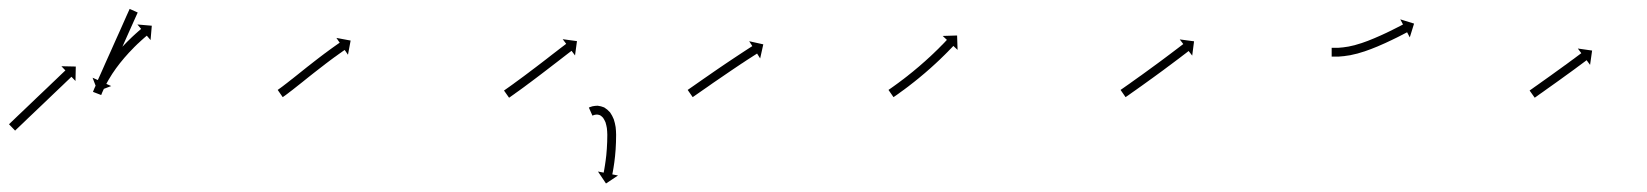

<svg xmlns="http://www.w3.org/2000/svg" viewBox="-27 -289 3740 436"><path d="M-5.1 -8.2C-5.6 -7.8 -6.1 -7.3 -6.6 -6.9L7.3 7.6C7.7 7.1 8.2 6.7 8.7 6.2C10 4.9 11.4 3.6 12.8 2.3C14.9 0.3 17 -1.7 19.1 -3.7C21.8 -6.3 24.5 -8.9 27.3 -11.5C30.5 -14.6 33.7 -17.7 36.9 -20.8C40.5 -24.2 44.2 -27.6 47.8 -31.1C51.6 -34.8 55.5 -38.4 59.3 -42.1C63.3 -45.9 67.3 -49.7 71.3 -53.5C75.2 -57.3 79.2 -61.1 83.2 -64.9C87.1 -68.6 90.9 -72.3 94.8 -76C98.4 -79.4 102 -82.8 105.6 -86.3C108.8 -89.4 112 -92.5 115.3 -95.5C118 -98.1 120.7 -100.8 123.5 -103.4C125.6 -105.4 127.7 -107.4 129.8 -109.4C131.1 -110.7 132.5 -112 133.8 -113.3C134.3 -113.7 134.8 -114.2 135.3 -114.6L144.4 -105.1L145.1 -137.9L112.4 -138.6L121.5 -129.1C121 -128.6 120.5 -128.2 120 -127.7C118.7 -126.4 117.3 -125.1 116 -123.9C113.9 -121.8 111.7 -119.8 109.6 -117.8C106.9 -115.2 104.2 -112.6 101.5 -110C98.2 -106.9 95 -103.8 91.8 -100.8C88.2 -97.3 84.6 -93.9 81 -90.4C77.1 -86.7 73.2 -83.1 69.4 -79.4C65.4 -75.6 61.4 -71.8 57.4 -68C53.5 -64.2 49.5 -60.4 45.5 -56.6C41.7 -52.9 37.8 -49.2 33.9 -45.5C30.3 -42.1 26.7 -38.7 23.1 -35.2C19.9 -32.1 16.7 -29.1 13.4 -26C10.7 -23.4 8 -20.8 5.3 -18.2C3.1 -16.1 1 -14.1 -1.1 -12.1C-2.4 -10.8 -3.8 -9.5 -5.1 -8.2ZM284.9 -258.8C285.1 -259.4 285.4 -260 285.7 -260.6L267.4 -268.8C267.1 -268.2 266.9 -267.6 266.6 -267C265.8 -265.2 265.1 -263.5 264.3 -261.8C263.1 -259.2 261.9 -256.5 260.7 -253.9C259.2 -250.4 257.7 -247 256.1 -243.5C254.3 -239.4 252.5 -235.4 250.7 -231.3C248.6 -226.7 246.6 -222.2 244.6 -217.6C242.4 -212.8 240.2 -207.9 238 -203C235.8 -198 233.5 -193 231.3 -188C229.1 -182.9 226.8 -177.9 224.6 -172.9C222.4 -168 220.2 -163.2 218 -158.3C216 -153.8 214 -149.2 211.9 -144.7C210.1 -140.6 208.3 -136.5 206.5 -132.4C204.9 -129 203.4 -125.5 201.9 -122.1C200.7 -119.4 199.5 -116.8 198.3 -114.1C197.5 -112.4 196.8 -110.7 196 -109C195.7 -108.4 195.5 -107.8 195.2 -107.2L183.2 -112.5L194.9 -81.9L225.5 -93.6L213.4 -99C213.7 -99.6 214 -100.2 214.3 -100.8C215 -102.5 215.8 -104.2 216.6 -106C217.7 -108.6 218.9 -111.3 220.1 -113.9C221.7 -117.4 223.2 -120.8 224.7 -124.3C226.6 -128.3 228.4 -132.4 230.2 -136.5C232.2 -141 234.3 -145.6 236.3 -150.1C238.5 -155 240.6 -159.9 242.8 -164.7C245.1 -169.8 247.3 -174.8 249.6 -179.8C251.8 -184.8 254.1 -189.9 256.3 -194.9C258.5 -199.7 260.6 -204.6 262.8 -209.5C264.9 -214 266.9 -218.6 268.9 -223.1C270.7 -227.2 272.6 -231.3 274.4 -235.4C275.9 -238.8 277.5 -242.2 279 -245.7C280.2 -248.3 281.4 -251 282.6 -253.7C283.3 -255.4 284.1 -257.1 284.9 -258.8ZM184.9 -82.3C184.6 -81.7 184.4 -81.1 184.1 -80.4L202.8 -73.2C203 -73.8 203.3 -74.4 203.5 -75C203.5 -75 203.5 -75 203.5 -75C203.5 -75 203.5 -75 203.5 -75C204.1 -76.6 204.8 -78.3 205.5 -80C205.5 -80 205.5 -80 205.5 -79.9C205.5 -79.9 205.5 -79.9 205.5 -79.9C206.6 -82.5 207.8 -85.1 209 -87.6C209 -87.6 208.9 -87.6 208.9 -87.6C208.9 -87.5 208.9 -87.5 208.9 -87.5C210.5 -90.8 212.1 -94.1 213.8 -97.4C213.8 -97.4 213.8 -97.3 213.7 -97.3C213.7 -97.3 213.7 -97.2 213.7 -97.2C215.8 -101.1 217.9 -104.9 220 -108.6C220 -108.6 220 -108.6 220 -108.6C220 -108.5 220 -108.5 220 -108.5C222.4 -112.7 225 -116.8 227.6 -120.9C227.6 -120.9 227.6 -120.9 227.6 -120.9C227.6 -120.8 227.5 -120.8 227.5 -120.8C230.4 -125.1 233.4 -129.4 236.4 -133.7C236.4 -133.7 236.4 -133.7 236.4 -133.6C236.3 -133.6 236.3 -133.6 236.3 -133.6C239.5 -137.9 242.8 -142.2 246.1 -146.5C246.1 -146.5 246.1 -146.4 246 -146.4C246 -146.4 246 -146.3 246 -146.3C249.4 -150.6 252.8 -154.7 256.3 -158.8C256.3 -158.8 256.3 -158.8 256.3 -158.8C256.3 -158.8 256.3 -158.7 256.3 -158.7C259.7 -162.7 263.2 -166.6 266.7 -170.4C266.7 -170.4 266.7 -170.4 266.7 -170.4C266.7 -170.4 266.7 -170.3 266.7 -170.3C270 -173.9 273.4 -177.4 276.9 -180.9C276.9 -180.9 276.9 -180.9 276.8 -180.9C276.8 -180.9 276.8 -180.9 276.8 -180.9C279.9 -184 283.1 -187 286.2 -190.1C286.2 -190.1 286.2 -190.1 286.2 -190C286.2 -190 286.2 -190 286.2 -190C288.9 -192.6 291.6 -195.1 294.4 -197.6C294.4 -197.6 294.3 -197.6 294.3 -197.6C294.3 -197.5 294.3 -197.5 294.3 -197.5C296.4 -199.4 298.6 -201.3 300.7 -203.2L300.7 -203.2L300.7 -203.2C302.1 -204.4 303.5 -205.6 304.9 -206.8L304.9 -206.8L304.9 -206.8C305.4 -207.2 305.9 -207.6 306.4 -208L314.9 -198L317.7 -230.6L285 -233.4L293.5 -223.3C293 -222.9 292.5 -222.5 292 -222L292 -222L291.9 -222C290.5 -220.8 289.1 -219.6 287.6 -218.3L287.6 -218.3L287.6 -218.3C285.4 -216.3 283.2 -214.4 281 -212.4C281 -212.4 280.9 -212.4 280.9 -212.4C280.9 -212.4 280.9 -212.4 280.9 -212.4C278.1 -209.8 275.3 -207.2 272.5 -204.6C272.5 -204.6 272.5 -204.6 272.4 -204.6C272.4 -204.5 272.4 -204.5 272.4 -204.5C269.1 -201.4 265.9 -198.2 262.7 -195C262.7 -195 262.7 -195 262.7 -195C262.6 -195 262.6 -195 262.6 -195C259.1 -191.4 255.6 -187.7 252.1 -184.1C252.1 -184.1 252.1 -184 252.1 -184C252 -184 252 -184 252 -184C248.4 -180 244.8 -176 241.2 -171.9C241.2 -171.9 241.2 -171.9 241.2 -171.8C241.1 -171.8 241.1 -171.8 241.1 -171.8C237.5 -167.5 233.9 -163.2 230.4 -158.9C230.4 -158.9 230.4 -158.9 230.4 -158.8C230.4 -158.8 230.3 -158.8 230.3 -158.8C226.9 -154.4 223.5 -149.9 220.2 -145.4C220.2 -145.4 220.2 -145.4 220.2 -145.3C220.1 -145.3 220.1 -145.3 220.1 -145.3C217 -140.8 213.9 -136.4 210.9 -131.9C210.9 -131.9 210.9 -131.8 210.8 -131.8C210.8 -131.8 210.8 -131.7 210.8 -131.7C208.1 -127.4 205.4 -123.1 202.8 -118.7C202.8 -118.7 202.7 -118.7 202.7 -118.7C202.7 -118.6 202.7 -118.6 202.7 -118.6C200.4 -114.7 198.2 -110.7 196.1 -106.6C196.1 -106.6 196 -106.6 196 -106.6C196 -106.5 196 -106.5 196 -106.5C194.2 -103.1 192.5 -99.6 190.8 -96.1C190.8 -96.1 190.8 -96.1 190.8 -96C190.8 -96 190.8 -96 190.8 -96C189.5 -93.3 188.3 -90.5 187.1 -87.8C187.1 -87.8 187.1 -87.8 187.1 -87.8C187.1 -87.7 187.1 -87.7 187.1 -87.7C186.3 -85.9 185.6 -84.2 184.9 -82.4C184.9 -82.4 184.9 -82.4 184.9 -82.3C184.9 -82.3 184.9 -82.3 184.9 -82.3Z M605.2 -85.9C604.6 -85.5 604.1 -85.2 603.6 -84.8L615 -68.4C615.6 -68.8 616.1 -69.2 616.7 -69.5L616.7 -69.6L616.7 -69.6C618.3 -70.7 619.8 -71.8 621.4 -72.9C621.4 -72.9 621.4 -72.9 621.4 -72.9C621.4 -72.9 621.4 -72.9 621.4 -72.9C623.8 -74.7 626.1 -76.5 628.5 -78.2C628.5 -78.2 628.5 -78.2 628.5 -78.2C628.5 -78.3 628.5 -78.3 628.5 -78.3C631.6 -80.6 634.6 -82.9 637.6 -85.2L637.6 -85.2L637.6 -85.2C641.2 -88 644.7 -90.8 648.2 -93.6L648.2 -93.6L648.2 -93.6C652.1 -96.7 656 -99.8 660 -102.9C664.1 -106.2 668.3 -109.6 672.4 -112.9C676.7 -116.3 681 -119.7 685.3 -123.1L685.3 -123.1L685.3 -123.1C689.6 -126.5 694 -129.9 698.3 -133.2L698.3 -133.2L698.3 -133.2C702.5 -136.5 706.7 -139.7 710.9 -142.9L710.9 -142.9L710.8 -142.9C714.8 -145.9 718.8 -148.9 722.7 -151.9L722.7 -151.9L722.7 -151.9C726.3 -154.5 729.8 -157.1 733.4 -159.8L733.4 -159.8L733.4 -159.7C736.4 -161.9 739.5 -164.1 742.5 -166.3L742.5 -166.3L742.5 -166.3C744.8 -168 747.2 -169.6 749.6 -171.3L749.5 -171.3L749.5 -171.3C751.1 -172.3 752.6 -173.4 754.1 -174.5L754.1 -174.4L754.1 -174.4C754.6 -174.8 755.2 -175.2 755.7 -175.6L763.2 -164.7L769.2 -196.9L736.9 -202.9L744.4 -192C743.9 -191.7 743.3 -191.3 742.8 -190.9L742.8 -190.9L742.7 -190.9C741.2 -189.8 739.6 -188.8 738.1 -187.7L738.1 -187.7L738.1 -187.7C735.7 -186 733.3 -184.3 730.9 -182.6L730.9 -182.6L730.9 -182.6C727.8 -180.4 724.7 -178.2 721.6 -175.9L721.6 -175.9L721.6 -175.9C718 -173.3 714.4 -170.6 710.8 -167.9L710.7 -167.9L710.7 -167.9C706.7 -164.9 702.7 -161.9 698.7 -158.8L698.7 -158.8L698.7 -158.8C694.5 -155.6 690.2 -152.3 686 -149L686 -149L686 -149C681.6 -145.6 677.3 -142.2 673 -138.8L672.9 -138.8L672.9 -138.8C668.6 -135.4 664.3 -131.9 660 -128.5C655.8 -125.2 651.6 -121.9 647.5 -118.5C643.6 -115.4 639.7 -112.3 635.8 -109.2L635.8 -109.2L635.8 -109.3C632.3 -106.5 628.8 -103.7 625.3 -101L625.3 -101L625.3 -101C622.4 -98.7 619.4 -96.5 616.4 -94.2C616.4 -94.2 616.4 -94.2 616.5 -94.2C616.5 -94.2 616.5 -94.2 616.5 -94.2C614.2 -92.5 611.9 -90.8 609.6 -89.1C609.6 -89.1 609.6 -89.1 609.6 -89.1C609.6 -89.1 609.6 -89.1 609.6 -89.1C608.1 -88 606.6 -87 605.1 -85.9L605.2 -85.9Z M1119.2 -84.6C1118.6 -84.2 1118.1 -83.8 1117.5 -83.4L1129 -67.1C1129.6 -67.4 1130.1 -67.8 1130.7 -68.2C1132.2 -69.3 1133.7 -70.4 1135.3 -71.5L1135.3 -71.5L1135.3 -71.5C1137.7 -73.2 1140.1 -74.9 1142.4 -76.5L1142.4 -76.6L1142.4 -76.6C1145.5 -78.8 1148.6 -81 1151.7 -83.2L1151.7 -83.2L1151.7 -83.2C1155.3 -85.8 1158.9 -88.5 1162.6 -91.1L1162.6 -91.1L1162.6 -91.1C1166.6 -94.1 1170.6 -97.1 1174.6 -100.1L1174.6 -100.1L1174.7 -100.1C1178.9 -103.3 1183.2 -106.5 1187.5 -109.7L1187.5 -109.7L1187.5 -109.7C1191.9 -113 1196.3 -116.3 1200.7 -119.7L1200.7 -119.7L1200.7 -119.7C1205.1 -123 1209.5 -126.4 1213.8 -129.7L1213.8 -129.7L1213.8 -129.7C1218.1 -133 1222.3 -136.2 1226.5 -139.5C1230.5 -142.5 1234.4 -145.6 1238.4 -148.6C1241.9 -151.4 1245.4 -154.1 1249 -156.8C1252 -159.1 1254.9 -161.4 1257.9 -163.7C1260.2 -165.5 1262.5 -167.3 1264.8 -169C1266.3 -170.2 1267.8 -171.3 1269.3 -172.4C1269.8 -172.8 1270.3 -173.2 1270.9 -173.6L1278.8 -163.1L1283.2 -195.6L1250.8 -200L1258.7 -189.5C1258.2 -189.1 1257.7 -188.7 1257.2 -188.3C1255.7 -187.2 1254.2 -186 1252.7 -184.9C1250.4 -183.1 1248 -181.4 1245.7 -179.6C1242.7 -177.3 1239.7 -175 1236.8 -172.7C1233.2 -169.9 1229.7 -167.2 1226.1 -164.5C1222.2 -161.4 1218.3 -158.4 1214.3 -155.3C1210.1 -152.1 1205.9 -148.8 1201.7 -145.6L1201.7 -145.6L1201.7 -145.6C1197.3 -142.3 1192.9 -138.9 1188.6 -135.6L1188.6 -135.6L1188.6 -135.6C1184.2 -132.3 1179.8 -129 1175.4 -125.7L1175.5 -125.7L1175.5 -125.7C1171.2 -122.5 1167 -119.3 1162.7 -116.1L1162.7 -116.1L1162.7 -116.1C1158.7 -113.2 1154.7 -110.2 1150.7 -107.3L1150.7 -107.3L1150.7 -107.3C1147.1 -104.6 1143.6 -102 1139.9 -99.4L1140 -99.4L1140 -99.4C1136.9 -97.2 1133.9 -95 1130.8 -92.8L1130.8 -92.8L1130.8 -92.8C1128.5 -91.1 1126.1 -89.5 1123.7 -87.8L1123.7 -87.8L1123.7 -87.8C1122.2 -86.7 1120.7 -85.7 1119.2 -84.6ZM1312.1 -45.5C1311.5 -45.3 1310.8 -45 1310.2 -44.7L1318.3 -26.4C1318.8 -26.6 1319.4 -26.9 1319.9 -27.1C1319.9 -27.1 1319.8 -27.1 1319.8 -27.1C1319.7 -27 1319.6 -27 1319.6 -27C1321 -27.5 1322.5 -28 1324 -28.4C1324 -28.4 1323.8 -28.4 1323.6 -28.3C1323.4 -28.3 1323.3 -28.2 1323.3 -28.2C1325.5 -28.7 1327.7 -28.9 1329.9 -28.9C1329.9 -28.9 1329.6 -28.9 1329.3 -28.9C1329 -28.9 1328.7 -28.9 1328.7 -28.9C1331.4 -28.7 1334.1 -27.9 1336.6 -26.9C1336.7 -26.8 1336.3 -27 1335.9 -27.2C1335.6 -27.4 1335.2 -27.6 1335.3 -27.6C1338.2 -25.8 1340.7 -23.5 1343 -21C1343 -21 1342.8 -21.2 1342.6 -21.5C1342.4 -21.7 1342.2 -22 1342.2 -22C1344.6 -18.5 1346.5 -14.7 1348.2 -10.9C1348.2 -10.9 1348.1 -11 1348 -11.3C1347.9 -11.5 1347.9 -11.7 1347.9 -11.7C1349.3 -7 1350.4 -2.3 1351.2 2.4C1351.2 2.4 1351.2 2.3 1351.2 2.1C1351.2 2 1351.1 1.9 1351.1 1.9C1351.7 7 1352 12.2 1352.1 17.3C1352.1 17.3 1352.1 17.3 1352.1 17.2C1352.1 17.1 1352.1 17.1 1352.1 17.1C1352.1 22.5 1352 27.9 1351.8 33.3C1351.8 33.3 1351.8 33.3 1351.8 33.3C1351.8 33.3 1351.8 33.2 1351.8 33.2C1351.6 38.5 1351.3 43.7 1351 48.9C1351 48.9 1351 48.9 1351 48.9C1351 48.9 1351 48.8 1351 48.8C1350.6 53.7 1350.2 58.6 1349.8 63.5C1349.8 63.5 1349.8 63.5 1349.8 63.4C1349.8 63.4 1349.8 63.4 1349.8 63.4C1349.3 67.8 1348.8 72.1 1348.2 76.5C1348.2 76.5 1348.2 76.5 1348.2 76.4C1348.2 76.4 1348.2 76.4 1348.2 76.4C1347.7 80.1 1347.2 83.7 1346.6 87.4C1346.6 87.4 1346.6 87.4 1346.6 87.4C1346.6 87.3 1346.6 87.3 1346.6 87.3C1346.2 90.1 1345.7 93 1345.2 95.8C1345.2 95.8 1345.2 95.8 1345.2 95.8C1345.2 95.7 1345.2 95.7 1345.2 95.7C1344.9 97.5 1344.5 99.3 1344.2 101.1L1344.2 101.1L1344.2 101.1C1344.1 101.8 1343.9 102.4 1343.8 103L1330.9 100.5L1349.1 127.7L1376.4 109.5L1363.4 107C1363.6 106.3 1363.7 105.6 1363.8 105L1363.8 105L1363.8 105C1364.2 103.1 1364.5 101.2 1364.9 99.4C1364.9 99.4 1364.9 99.3 1364.9 99.3C1364.9 99.3 1364.9 99.3 1364.9 99.3C1365.4 96.4 1365.9 93.5 1366.4 90.6C1366.4 90.6 1366.4 90.5 1366.4 90.5C1366.4 90.5 1366.4 90.5 1366.4 90.5C1367 86.7 1367.5 82.9 1368.1 79.1C1368.1 79.1 1368.1 79.1 1368.1 79.1C1368.1 79 1368.1 79 1368.1 79C1368.6 74.5 1369.2 70 1369.7 65.5C1369.7 65.5 1369.7 65.5 1369.7 65.5C1369.7 65.5 1369.7 65.4 1369.7 65.4C1370.1 60.4 1370.6 55.4 1371 50.3C1371 50.3 1371 50.3 1371 50.3C1371 50.2 1371 50.2 1371 50.2C1371.3 44.8 1371.6 39.4 1371.8 34C1371.8 34 1371.8 34 1371.8 34C1371.8 34 1371.8 33.9 1371.8 33.9C1372 28.4 1372.1 22.8 1372.1 17.2C1372.1 17.2 1372.1 17.2 1372.1 17.1C1372.1 17 1372.1 17 1372.1 17C1372 11.2 1371.7 5.4 1371 -0.4C1371 -0.4 1371 -0.5 1371 -0.6C1371 -0.8 1370.9 -0.9 1370.9 -0.9C1370 -6.6 1368.7 -12.2 1366.9 -17.7C1366.9 -17.7 1366.9 -17.9 1366.8 -18.1C1366.7 -18.3 1366.6 -18.5 1366.6 -18.5C1364.5 -23.7 1361.9 -28.7 1358.7 -33.3C1358.7 -33.3 1358.5 -33.6 1358.3 -33.8C1358.1 -34.1 1357.9 -34.3 1357.9 -34.3C1354.3 -38.3 1350.2 -41.9 1345.7 -44.6C1345.6 -44.6 1345.3 -44.8 1345 -45C1344.6 -45.2 1344.3 -45.3 1344.3 -45.3C1340 -47.1 1335.5 -48.3 1330.9 -48.8C1330.9 -48.8 1330.6 -48.8 1330.3 -48.9C1330 -48.9 1329.7 -48.9 1329.7 -48.9C1326.2 -48.8 1322.7 -48.5 1319.3 -47.8C1319.3 -47.8 1319.1 -47.8 1318.9 -47.7C1318.8 -47.7 1318.6 -47.7 1318.6 -47.7C1316.5 -47.1 1314.4 -46.4 1312.4 -45.7C1312.4 -45.7 1312.3 -45.6 1312.3 -45.6C1312.2 -45.6 1312.1 -45.5 1312.1 -45.5Z M1536.2 -85.9C1535.7 -85.6 1535.1 -85.2 1534.6 -84.8L1546 -68.4C1546.5 -68.8 1547.1 -69.1 1547.6 -69.5C1549.2 -70.6 1550.7 -71.7 1552.2 -72.7C1554.6 -74.4 1557 -76.1 1559.4 -77.7C1562.5 -79.9 1565.6 -82 1568.7 -84.2C1572.3 -86.8 1576 -89.3 1579.7 -91.8C1583.8 -94.7 1587.9 -97.5 1591.9 -100.4C1596.3 -103.4 1600.7 -106.4 1605.1 -109.4L1605.1 -109.4L1605.1 -109.4C1609.6 -112.5 1614.1 -115.6 1618.7 -118.7L1618.7 -118.7L1618.7 -118.7C1623.2 -121.8 1627.7 -124.9 1632.3 -128L1632.3 -128L1632.3 -128C1636.7 -131 1641.1 -133.9 1645.5 -136.9L1645.5 -136.9L1645.5 -136.9C1649.6 -139.6 1653.8 -142.4 1657.9 -145.2L1657.9 -145.1L1657.9 -145.1C1661.6 -147.6 1665.3 -150 1669 -152.5L1669 -152.5L1669 -152.5C1672.2 -154.5 1675.3 -156.6 1678.5 -158.6L1678.5 -158.6L1678.5 -158.6C1680.9 -160.2 1683.4 -161.8 1685.8 -163.3L1685.8 -163.3L1685.8 -163.3C1687.4 -164.3 1688.9 -165.3 1690.5 -166.3C1691 -166.7 1691.6 -167.1 1692.2 -167.4L1699.2 -156.3L1706.3 -188.3L1674.3 -195.4L1681.4 -184.3C1680.9 -183.9 1680.3 -183.6 1679.7 -183.2C1678.2 -182.2 1676.6 -181.2 1675 -180.2L1675 -180.2L1675 -180.2C1672.5 -178.6 1670.1 -177 1667.6 -175.4L1667.6 -175.4L1667.6 -175.4C1664.4 -173.4 1661.3 -171.3 1658.1 -169.2L1658.1 -169.2L1658.1 -169.2C1654.3 -166.8 1650.6 -164.3 1646.9 -161.8L1646.9 -161.8L1646.9 -161.8C1642.7 -159.1 1638.5 -156.3 1634.4 -153.5L1634.4 -153.5L1634.4 -153.5C1629.9 -150.5 1625.5 -147.6 1621.1 -144.6L1621.1 -144.6L1621.1 -144.6C1616.5 -141.5 1611.9 -138.4 1607.4 -135.3L1607.4 -135.3L1607.4 -135.3C1602.8 -132.1 1598.3 -129 1593.7 -125.9L1593.7 -125.9L1593.7 -125.9C1589.3 -122.9 1584.9 -119.8 1580.6 -116.8C1576.5 -114 1572.4 -111.1 1568.3 -108.3C1564.6 -105.7 1560.9 -103.2 1557.3 -100.6C1554.2 -98.5 1551.1 -96.3 1548 -94.1C1545.6 -92.5 1543.2 -90.8 1540.8 -89.1C1539.3 -88.1 1537.7 -87 1536.2 -85.9Z M1992.2 -85.9C1991.7 -85.6 1991.2 -85.2 1990.6 -84.8L2002 -68.4C2002.5 -68.7 2003.1 -69.1 2003.6 -69.5L2003.6 -69.5L2003.6 -69.5C2005.2 -70.6 2006.7 -71.7 2008.3 -72.7L2008.3 -72.7L2008.3 -72.7C2010.7 -74.4 2013.1 -76.1 2015.5 -77.8L2015.5 -77.9L2015.5 -77.9C2018.6 -80.1 2021.7 -82.3 2024.7 -84.6L2024.8 -84.6L2024.8 -84.6C2028.4 -87.3 2032 -90 2035.6 -92.7C2035.6 -92.7 2035.6 -92.7 2035.6 -92.7C2035.6 -92.7 2035.6 -92.7 2035.6 -92.7C2039.6 -95.8 2043.6 -98.9 2047.5 -102C2047.5 -102 2047.6 -102 2047.6 -102C2047.6 -102 2047.6 -102 2047.6 -102C2051.8 -105.4 2056 -108.8 2060.1 -112.1C2060.1 -112.1 2060.2 -112.2 2060.2 -112.2C2060.2 -112.2 2060.2 -112.2 2060.2 -112.2C2064.5 -115.7 2068.7 -119.3 2073 -122.9C2073 -122.9 2073 -122.9 2073 -122.9C2073 -122.9 2073 -122.9 2073 -122.9C2077.2 -126.5 2081.4 -130.2 2085.6 -133.9C2085.6 -133.9 2085.6 -133.9 2085.6 -133.9C2085.6 -133.9 2085.6 -133.9 2085.6 -133.9C2089.6 -137.5 2093.6 -141.1 2097.5 -144.7C2097.5 -144.7 2097.6 -144.7 2097.6 -144.8C2097.6 -144.8 2097.6 -144.8 2097.6 -144.8C2101.3 -148.2 2104.9 -151.6 2108.6 -155.1C2108.6 -155.1 2108.6 -155.1 2108.6 -155.1C2108.6 -155.1 2108.6 -155.2 2108.6 -155.2C2111.9 -158.3 2115.1 -161.4 2118.3 -164.6L2118.3 -164.6L2118.3 -164.6C2121 -167.3 2123.7 -170 2126.4 -172.7L2126.4 -172.7L2126.4 -172.8C2128.5 -174.9 2130.5 -177 2132.6 -179.1L2132.6 -179.1L2132.6 -179.1C2133.9 -180.5 2135.2 -181.9 2136.5 -183.2L2136.5 -183.2L2136.5 -183.2C2136.9 -183.7 2137.4 -184.2 2137.9 -184.7L2147.5 -175.7L2146.4 -208.4L2113.7 -207.4L2123.3 -198.4C2122.8 -197.9 2122.4 -197.4 2121.9 -197L2121.9 -197L2121.9 -197C2120.7 -195.6 2119.4 -194.3 2118.1 -192.9L2118.1 -192.9L2118.1 -192.9C2116.1 -190.9 2114.1 -188.8 2112.1 -186.7L2112.1 -186.7L2112.1 -186.8C2109.5 -184.1 2106.9 -181.4 2104.2 -178.8L2104.2 -178.8L2104.3 -178.8C2101.1 -175.7 2097.9 -172.6 2094.7 -169.6C2094.7 -169.6 2094.7 -169.6 2094.8 -169.6C2094.8 -169.6 2094.8 -169.6 2094.8 -169.6C2091.2 -166.2 2087.6 -162.8 2084 -159.4C2084 -159.4 2084 -159.4 2084 -159.4C2084 -159.5 2084 -159.5 2084 -159.5C2080.1 -155.9 2076.2 -152.3 2072.3 -148.8C2072.3 -148.8 2072.3 -148.8 2072.3 -148.8C2072.3 -148.8 2072.3 -148.9 2072.3 -148.9C2068.2 -145.2 2064.1 -141.6 2060 -138.1C2060 -138.1 2060 -138.1 2060 -138.1C2060 -138.1 2060 -138.1 2060 -138.1C2055.8 -134.6 2051.7 -131.1 2047.4 -127.6C2047.4 -127.6 2047.5 -127.6 2047.5 -127.6C2047.5 -127.6 2047.5 -127.6 2047.5 -127.6C2043.4 -124.3 2039.3 -121 2035.1 -117.7C2035.1 -117.7 2035.1 -117.7 2035.2 -117.7C2035.2 -117.7 2035.2 -117.7 2035.2 -117.7C2031.3 -114.7 2027.4 -111.6 2023.5 -108.6C2023.5 -108.6 2023.5 -108.6 2023.5 -108.6C2023.5 -108.6 2023.5 -108.7 2023.5 -108.7C2020 -106 2016.4 -103.3 2012.9 -100.7L2012.9 -100.7L2012.9 -100.7C2009.9 -98.5 2006.9 -96.3 2003.8 -94.1L2003.8 -94.1L2003.8 -94.1C2001.5 -92.4 1999.1 -90.8 1996.8 -89.1L1996.8 -89.1L1996.8 -89.1C1995.3 -88.1 1993.8 -87 1992.2 -85.9L1992.2 -85.9Z M2519.2 -85.9C2518.7 -85.6 2518.1 -85.2 2517.6 -84.8L2529 -68.4C2529.5 -68.8 2530.1 -69.1 2530.6 -69.5C2532.2 -70.6 2533.7 -71.7 2535.3 -72.7C2537.6 -74.4 2540 -76.1 2542.4 -77.8C2545.5 -79.9 2548.6 -82.1 2551.7 -84.3L2551.7 -84.3L2551.7 -84.3C2555.4 -86.9 2559 -89.5 2562.6 -92.1L2562.7 -92.1L2562.7 -92.1C2566.7 -95 2570.8 -97.9 2574.8 -100.8L2574.8 -100.8L2574.8 -100.8C2579.2 -103.9 2583.5 -107.1 2587.8 -110.2L2587.8 -110.2L2587.9 -110.2C2592.3 -113.4 2596.8 -116.7 2601.2 -119.9L2601.2 -119.9L2601.2 -119.9C2605.7 -123.2 2610.1 -126.5 2614.6 -129.7L2614.6 -129.7L2614.6 -129.7C2618.9 -132.9 2623.2 -136.1 2627.4 -139.3L2627.5 -139.3L2627.5 -139.3C2631.5 -142.3 2635.5 -145.3 2639.5 -148.3L2639.5 -148.3L2639.5 -148.3C2643 -150.9 2646.6 -153.6 2650.2 -156.3L2650.2 -156.3L2650.2 -156.3C2653.2 -158.6 2656.2 -160.9 2659.2 -163.2C2661.6 -165 2663.9 -166.8 2666.2 -168.5C2667.7 -169.7 2669.2 -170.8 2670.7 -172C2671.2 -172.4 2671.7 -172.8 2672.2 -173.2L2680.3 -162.7L2684.5 -195.2L2652 -199.5L2660 -189C2659.5 -188.6 2659 -188.2 2658.5 -187.8C2657 -186.7 2655.5 -185.5 2654 -184.4C2651.7 -182.6 2649.4 -180.9 2647.1 -179.1C2644.1 -176.8 2641.1 -174.6 2638.1 -172.3L2638.1 -172.3L2638.1 -172.3C2634.6 -169.6 2631 -166.9 2627.4 -164.2L2627.5 -164.2L2627.5 -164.3C2623.5 -161.3 2619.5 -158.3 2615.5 -155.3L2615.5 -155.3L2615.5 -155.3C2611.2 -152.1 2607 -149 2602.7 -145.8L2602.7 -145.8L2602.7 -145.8C2598.3 -142.6 2593.9 -139.3 2589.4 -136.1L2589.4 -136.1L2589.4 -136.1C2585 -132.8 2580.6 -129.6 2576.1 -126.4L2576.1 -126.4L2576.1 -126.4C2571.8 -123.3 2567.5 -120.2 2563.2 -117L2563.2 -117.1L2563.2 -117.1C2559.1 -114.2 2555.1 -111.3 2551 -108.4L2551 -108.4L2551 -108.4C2547.4 -105.8 2543.8 -103.2 2540.1 -100.6L2540.1 -100.6L2540.2 -100.6C2537.1 -98.5 2534 -96.3 2530.9 -94.1C2528.5 -92.5 2526.2 -90.8 2523.8 -89.1C2522.3 -88.1 2520.7 -87 2519.2 -85.9Z M2999 -180.5C2998.3 -180.5 2997.7 -180.5 2997 -180.5V-160.5C2997.7 -160.5 2998.3 -160.5 2999 -160.5C3000.9 -160.5 3002.7 -160.5 3004.6 -160.5C3007.6 -160.5 3010.5 -160.5 3013.5 -160.5C3013.5 -160.5 3013.6 -160.5 3013.8 -160.5C3014 -160.6 3014.2 -160.6 3014.2 -160.6C3018 -160.9 3021.9 -161.2 3025.7 -161.6C3025.7 -161.6 3025.7 -161.6 3025.8 -161.6C3025.9 -161.7 3025.9 -161.7 3025.9 -161.7C3030.5 -162.2 3035.1 -162.9 3039.7 -163.7C3039.7 -163.7 3039.7 -163.8 3039.8 -163.8C3039.9 -163.8 3039.9 -163.8 3039.9 -163.8C3045 -164.8 3050 -166 3055 -167.3C3055 -167.3 3055.1 -167.3 3055.1 -167.3C3055.2 -167.3 3055.2 -167.3 3055.2 -167.3C3060.5 -168.8 3065.7 -170.4 3070.9 -172.1C3070.9 -172.1 3071 -172.1 3071 -172.1C3071.1 -172.1 3071.1 -172.1 3071.1 -172.1C3076.4 -173.9 3081.7 -175.8 3086.9 -177.8C3086.9 -177.8 3087 -177.8 3087 -177.8C3087 -177.9 3087.1 -177.9 3087.1 -177.9C3092.3 -179.9 3097.4 -182 3102.6 -184.1C3102.6 -184.1 3102.6 -184.1 3102.6 -184.2C3102.7 -184.2 3102.7 -184.2 3102.7 -184.2C3107.6 -186.3 3112.6 -188.5 3117.5 -190.7C3117.5 -190.7 3117.5 -190.7 3117.5 -190.7C3117.5 -190.7 3117.6 -190.7 3117.6 -190.7C3122.1 -192.8 3126.7 -194.9 3131.2 -197.1C3131.2 -197.1 3131.2 -197.1 3131.3 -197.1C3131.3 -197.1 3131.3 -197.1 3131.3 -197.1C3135.3 -199.1 3139.4 -201 3143.4 -203L3143.4 -203L3143.5 -203C3146.9 -204.7 3150.3 -206.4 3153.6 -208.1L3153.7 -208.2L3153.7 -208.2C3156.3 -209.5 3158.9 -210.8 3161.5 -212.2L3161.5 -212.2L3161.5 -212.2C3163.2 -213.1 3164.8 -213.9 3166.5 -214.8L3166.5 -214.8L3166.5 -214.8C3167.1 -215.1 3167.7 -215.4 3168.3 -215.7L3174.4 -204.1L3184.1 -235.4L3152.8 -245.1L3159 -233.4C3158.4 -233.1 3157.8 -232.8 3157.2 -232.5L3157.2 -232.5L3157.2 -232.5C3155.6 -231.7 3153.9 -230.8 3152.3 -229.9L3152.3 -229.9L3152.3 -229.9C3149.7 -228.6 3147.1 -227.3 3144.6 -226L3144.6 -226L3144.6 -226C3141.3 -224.3 3137.9 -222.6 3134.5 -220.9L3134.6 -220.9L3134.6 -220.9C3130.6 -219 3126.6 -217 3122.6 -215.1C3122.6 -215.1 3122.6 -215.1 3122.6 -215.1C3122.7 -215.1 3122.7 -215.1 3122.7 -215.1C3118.2 -213 3113.7 -210.9 3109.2 -208.9C3109.2 -208.9 3109.3 -208.9 3109.3 -208.9C3109.3 -208.9 3109.3 -208.9 3109.3 -208.9C3104.5 -206.8 3099.7 -204.6 3094.8 -202.6C3094.8 -202.6 3094.8 -202.6 3094.8 -202.6C3094.9 -202.6 3094.9 -202.6 3094.9 -202.6C3089.9 -200.5 3084.8 -198.5 3079.8 -196.5C3079.8 -196.5 3079.8 -196.5 3079.8 -196.5C3079.9 -196.5 3079.9 -196.5 3079.9 -196.5C3074.8 -194.6 3069.8 -192.8 3064.6 -191C3064.6 -191 3064.7 -191.1 3064.7 -191.1C3064.8 -191.1 3064.8 -191.1 3064.8 -191.1C3059.8 -189.5 3054.9 -188 3049.8 -186.6C3049.8 -186.6 3049.9 -186.6 3050 -186.6C3050 -186.6 3050.1 -186.6 3050.1 -186.6C3045.4 -185.4 3040.7 -184.4 3035.9 -183.4C3035.9 -183.4 3036 -183.4 3036.1 -183.4C3036.1 -183.4 3036.2 -183.4 3036.2 -183.4C3032 -182.7 3027.7 -182 3023.4 -181.5C3023.4 -181.5 3023.5 -181.5 3023.5 -181.5C3023.6 -181.5 3023.6 -181.5 3023.6 -181.5C3019.9 -181.1 3016.2 -180.8 3012.5 -180.5C3012.5 -180.5 3012.7 -180.5 3012.9 -180.5C3013.1 -180.5 3013.3 -180.5 3013.3 -180.5C3010.4 -180.5 3007.5 -180.5 3004.6 -180.5C3002.7 -180.5 3000.9 -180.5 2999 -180.5Z M3447.8 -84.4C3447.4 -84 3446.9 -83.7 3446.5 -83.4L3458.1 -67.1C3458.5 -67.4 3459 -67.7 3459.4 -68C3460.7 -68.9 3461.9 -69.8 3463.2 -70.7C3465.1 -72.1 3467.1 -73.5 3469 -74.9C3471.5 -76.6 3474 -78.4 3476.6 -80.2C3479.6 -82.3 3482.5 -84.5 3485.5 -86.6C3488.9 -89 3492.2 -91.3 3495.5 -93.7C3499.1 -96.2 3502.6 -98.8 3506.2 -101.3C3509.9 -104 3513.5 -106.6 3517.2 -109.2C3520.9 -111.9 3524.6 -114.5 3528.2 -117.2L3528.2 -117.2L3528.2 -117.2C3531.8 -119.7 3535.3 -122.3 3538.9 -124.9L3538.9 -124.9L3538.9 -124.9C3542.2 -127.3 3545.5 -129.7 3548.8 -132.1L3548.8 -132.1L3548.8 -132.1C3551.7 -134.3 3554.7 -136.5 3557.6 -138.7L3557.7 -138.7L3557.7 -138.7C3560.1 -140.5 3562.6 -142.4 3565.1 -144.2C3567.1 -145.6 3569 -147.1 3570.9 -148.5C3572.1 -149.4 3573.4 -150.3 3574.6 -151.3C3575 -151.6 3575.5 -151.9 3575.9 -152.3L3583.8 -141.7L3588.4 -174.2L3556 -178.8L3563.9 -168.2C3563.5 -167.9 3563 -167.6 3562.6 -167.3C3561.4 -166.4 3560.1 -165.4 3558.9 -164.5C3557 -163.1 3555.1 -161.7 3553.2 -160.3C3550.7 -158.4 3548.2 -156.6 3545.8 -154.7L3545.8 -154.8L3545.8 -154.8C3542.8 -152.6 3539.9 -150.4 3536.9 -148.3L3537 -148.3L3537 -148.3C3533.7 -145.9 3530.4 -143.4 3527.1 -141L3527.1 -141L3527.1 -141.1C3523.6 -138.5 3520 -135.9 3516.5 -133.4L3516.5 -133.4L3516.5 -133.4C3512.9 -130.7 3509.2 -128.1 3505.5 -125.5C3501.9 -122.8 3498.2 -120.2 3494.6 -117.6C3491 -115.1 3487.5 -112.5 3483.9 -110C3480.6 -107.6 3477.3 -105.3 3473.9 -102.9C3471 -100.8 3468 -98.7 3465 -96.5C3462.5 -94.7 3459.9 -93 3457.4 -91.2C3455.5 -89.8 3453.5 -88.4 3451.6 -87C3450.3 -86.1 3449.1 -85.2 3447.8 -84.4Z"/></svg>

Font: FRB American Cursive Just Arrows Extralight
Style: Italic
Weight: 200
Italic angle: -25°
Version: Version 2.0;Modular Font Editor K font №1